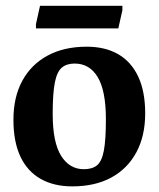

<svg xmlns="http://www.w3.org/2000/svg" viewBox="-20 -627 547 662"><path d="M229 15.6Q165.8 15.6 120.2 -10.2Q74.6 -36 50.4 -87Q26.3 -138 26.3 -213.9Q26.3 -292.1 56.9 -348.5Q87.6 -404.9 144.3 -435.4Q201 -466 278.9 -466Q342.5 -466 387.4 -440.2Q432.2 -414.4 456.4 -363.2Q480.6 -312 480.6 -236.1Q480.6 -158.2 450.2 -101.9Q419.9 -45.5 363.9 -14.9Q307.9 15.6 229 15.6ZM269 -43.6Q298 -43.6 314.5 -57Q331 -70.4 338.1 -107.7Q345.1 -145.1 345.1 -215.9Q345.1 -313.9 317 -360.9Q288.9 -407.9 237.3 -407.9Q209.9 -407.9 193.2 -393.9Q176.5 -379.9 169.1 -342.6Q161.7 -305.3 161.7 -234.1Q161.7 -136.1 190.7 -89.9Q219.6 -43.6 269 -43.6ZM104 -529V-544L118 -606.9H402V-591.9L388 -529Z"/></svg>

Font: Ancizar Serif Light
Style: Regular
Weight: 300
Designer: Cesar Puertas, Viviana Monsalve, Julian Moncada, Julian Prieto, Jose Castro, Felipe Aragon, Mariel Hernandez, Sara Alarc
Version: Version 8.100